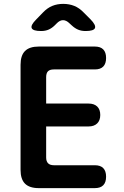

<svg xmlns="http://www.w3.org/2000/svg" viewBox="-20 -970 640 990"><path d="M218 -436H437Q465 -436 481 -421Q497 -406 497 -377Q497 -349 481 -333.5Q465 -318 437 -318H218V-158Q218 -138 228 -128Q238 -118 258 -118H469Q498 -118 512.5 -103Q527 -88 527 -59Q527 -30 512.5 -15Q498 0 469 0H180Q132 0 109 -23Q86 -46 86 -94V-636Q86 -684 109 -707Q132 -730 180 -730H469Q498 -730 512.5 -715Q527 -700 527 -671Q527 -642 512.5 -627Q498 -612 469 -612H258Q237 -612 227.5 -602.5Q218 -593 218 -572ZM192 -810Q150 -810 143.5 -825Q137 -840 167 -870L202 -906Q224 -929 249.5 -939.5Q275 -950 306 -950Q337 -950 363 -939.5Q389 -929 411 -906L447 -870Q476 -840 469.5 -825Q463 -810 421 -810Q400 -810 383 -817Q366 -824 350 -839L339 -849Q322 -866 305 -866Q288 -866 272 -849L263 -840Q248 -825 231 -817.5Q214 -810 192 -810Z"/></svg>

Font: Maple Mono Normal NL
Style: Bold
Weight: 700
Monospace: yes
Designer: subframe7536
Version: Version 7.000